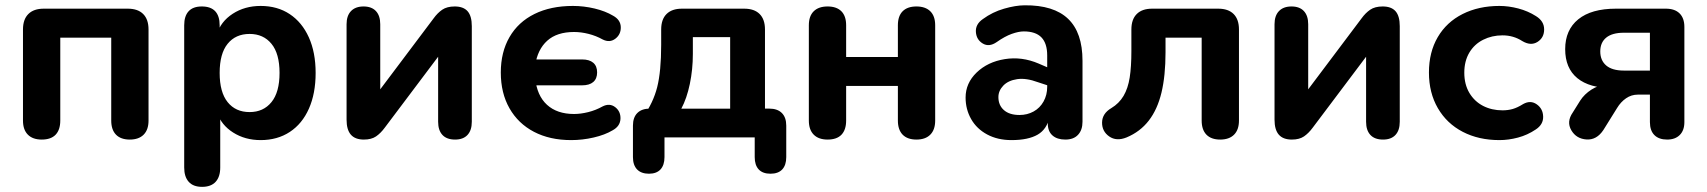

<svg xmlns="http://www.w3.org/2000/svg" viewBox="-20 -523 6500 731"><path d="M67.5 -64V-410.8Q67.5 -449.3 88 -469.7Q108.4 -490 146.7 -490H466.3Q504.8 -490 525.1 -469.7Q545.5 -449.3 545.5 -410.8V-64Q545.5 -28.9 526.8 -10.2Q508.2 8.4 474.1 8.4Q440 8.4 421.7 -10.2Q403.5 -28.9 403.5 -64V-379.7H209.5V-64Q209.5 -28.9 191.8 -10.2Q174 8.4 138.9 8.4Q104.8 8.4 86.2 -10.2Q67.5 -28.9 67.5 -64Z M681.3 114.8V-426.8Q681.3 -461.9 698.2 -480.2Q715 -498.4 748.3 -498.4Q782.4 -498.4 799.4 -480.2Q816.3 -461.9 816.3 -426.8V-355.4L805.3 -391.5Q819.9 -440.5 865.9 -470.5Q911.9 -500.4 972.3 -500.4Q1036.1 -500.4 1083 -469.3Q1129.9 -438.2 1155.8 -380.9Q1181.7 -323.6 1181.7 -245.4Q1181.7 -167.2 1156.2 -109.5Q1130.7 -51.8 1083.4 -20.7Q1036.1 10.4 972.3 10.4Q913.1 10.4 867.7 -18.4Q822.3 -47.1 806.5 -94.5H818.5V114.8Q818.5 150.1 801 169.2Q783.4 188.4 749.5 188.4Q715.6 188.4 698.5 169.2Q681.3 150.1 681.3 114.8ZM1044.3 -245.4Q1044.3 -318.9 1013.5 -356.3Q982.8 -393.8 930.3 -393.8Q877 -393.8 846.7 -356.3Q816.3 -318.9 816.3 -245.4Q816.3 -171.9 846.7 -134.1Q877 -96.3 930.3 -96.3Q982.8 -96.3 1013.5 -134.1Q1044.3 -171.9 1044.3 -245.4Z M1299.5 -67.4V-430.7Q1299.5 -463.3 1316.5 -480.9Q1333.4 -498.4 1364.1 -498.4Q1394.8 -498.4 1411.2 -480.9Q1427.7 -463.3 1427.7 -430.7V-147.5H1401.1L1630.9 -453.1Q1645.7 -473.6 1663.7 -486Q1681.8 -498.4 1711.3 -498.4Q1744.4 -498.4 1760.3 -480.2Q1776.3 -461.9 1776.3 -423.4V-59.4Q1776.3 -26.7 1759.8 -9.1Q1743.4 8.4 1712.7 8.4Q1681 8.4 1664.6 -9.1Q1648.1 -26.7 1648.1 -59.4V-343.4H1675.5L1444.9 -36.9Q1429.3 -15.7 1411.6 -3.6Q1394 8.4 1365.3 8.4Q1332.2 8.4 1315.9 -10.2Q1299.5 -28.9 1299.5 -67.4Z M1886.7 -247Q1886.7 -324.6 1919.9 -381.9Q1953 -439.2 2014.9 -469.8Q2076.9 -500.4 2161.3 -500.4Q2202.5 -500.4 2243.8 -490.6Q2285 -480.7 2314 -463.3Q2342.7 -447.7 2343.5 -419.9Q2344.2 -392 2322.8 -375.6Q2301.3 -359.3 2274.6 -372.7Q2249.3 -386.8 2220.8 -394Q2192.3 -401.2 2165.6 -401.2Q2100.3 -401.2 2063.5 -368Q2026.7 -334.8 2017.7 -274.9L1992 -296.7H2195.9Q2223.9 -296.7 2238.6 -284.1Q2253.4 -271.5 2253.4 -247.4Q2253.4 -223.4 2238.6 -210.7Q2223.9 -198.1 2195.9 -198.1H1992L2017.7 -225.3Q2024.3 -158.9 2062.6 -124Q2100.9 -89 2165.6 -89Q2191.1 -89 2219.8 -96.2Q2248.5 -103.4 2273.8 -117.6Q2300.9 -131.4 2322.2 -115.1Q2343.4 -98.8 2342.3 -70.7Q2341.1 -42.5 2312.5 -26.9Q2283 -9.3 2240.4 0.5Q2197.7 10.4 2154.5 10.4Q2073.3 10.4 2013 -21.1Q1952.8 -52.6 1919.8 -110.6Q1886.7 -168.6 1886.7 -247Z M2389.8 75.2V-44.7Q2389.8 -76 2406.5 -92.7Q2423.3 -109.5 2454.6 -109.5H2513.6L2429.6 -79.8Q2466.8 -131.4 2482.1 -191.2Q2497.3 -251.1 2497.3 -352.9V-410.8Q2497.3 -449.3 2517.8 -469.7Q2538.3 -490 2576.6 -490H2813.3Q2851.8 -490 2872.1 -469.7Q2892.5 -449.3 2892.5 -410.8V-43.5L2826.5 -109.5H2908.7Q2940 -109.5 2956.8 -92.7Q2973.5 -76 2973.5 -44.7V75.2Q2973.5 105.7 2958.2 122.1Q2942.8 138.4 2913.5 138.4Q2884 138.4 2868.7 122.1Q2853.4 105.7 2853.4 75.2V0H2509.9V75.2Q2509.9 105.7 2494.7 122.1Q2479.4 138.4 2450.8 138.4Q2421.5 138.4 2405.6 122.1Q2389.8 105.7 2389.8 75.2ZM2759.9 -109.3V-381.7H2617.9V-317.7Q2617.9 -258.6 2606.4 -203.5Q2594.9 -148.4 2574 -109.3Z M3059.5 -64V-426.8Q3059.5 -461.9 3078.2 -480.2Q3096.8 -498.4 3130.9 -498.4Q3165 -498.4 3183.3 -480.2Q3201.5 -461.9 3201.5 -426.8V-305.9H3398.5V-426.8Q3398.5 -461.9 3416.7 -480.2Q3435 -498.4 3469.1 -498.4Q3503.2 -498.4 3521.8 -480.2Q3540.5 -461.9 3540.5 -426.8V-64Q3540.5 -28.9 3521.8 -10.2Q3503.2 8.4 3469.1 8.4Q3435 8.4 3416.7 -10.2Q3398.5 -28.9 3398.5 -64V-195.7H3201.5V-64Q3201.5 -28.9 3183.8 -10.2Q3166 8.4 3130.9 8.4Q3096.8 8.4 3078.2 -10.2Q3059.5 -28.9 3059.5 -64Z M3656.3 -151.6Q3656.3 -206.4 3698.3 -246.9Q3740.3 -287.4 3805.4 -297.9Q3870.5 -308.4 3934.4 -281L3982.8 -260.1V-193.3L3931.8 -210Q3886.7 -226.7 3852.5 -221.6Q3818.3 -216.5 3799.7 -196.9Q3781.2 -177.4 3781.2 -153.3Q3781.2 -122.3 3802.2 -103.8Q3823.3 -85.2 3861.6 -85.2Q3891.1 -85.2 3915.2 -98.5Q3939.3 -111.8 3953.1 -136.5Q3967 -161.3 3967 -192.4V-312Q3967 -357.9 3945 -380.7Q3922.9 -403.4 3877.8 -403.4Q3858.3 -403.4 3831.9 -394Q3805.5 -384.5 3774.9 -362.9Q3746.1 -342.9 3721.9 -357.2Q3697.6 -371.6 3695.5 -401.1Q3693.5 -430.7 3721.9 -450.3Q3758.7 -477.3 3802.6 -489.9Q3846.5 -502.6 3880.9 -502.8Q3991.8 -503.8 4046.6 -451.3Q4101.4 -398.8 4101.4 -291.9V-59.4Q4101.4 -28.1 4084.5 -9.9Q4067.7 8.4 4036 8.4Q4004.9 8.4 3987.1 -7.3Q3969.2 -23 3969.2 -53.3V-84.6L3976.6 -80.3Q3966.6 -31 3930.5 -10.3Q3894.5 10.4 3830.9 10.4Q3778.3 10.4 3738.3 -11.1Q3698.4 -32.6 3677.4 -69.7Q3656.3 -106.8 3656.3 -151.6Z M4555.1 -64V-379.7H4417.5V-324Q4417.5 -234.7 4402.1 -170.5Q4386.7 -106.4 4353.8 -63.9Q4321 -21.4 4269.2 0.2Q4230.7 15.8 4203.1 -3.5Q4175.4 -22.9 4175.9 -56.9Q4176.4 -90.9 4211.3 -111.5Q4240.6 -129.1 4257.7 -157.9Q4274.7 -186.8 4281.1 -227.9Q4287.5 -269 4287.5 -328.6V-410.8Q4287.5 -449.3 4308 -469.7Q4328.4 -490 4366.7 -490H4617.9Q4656.4 -490 4676.7 -469.7Q4697.1 -449.3 4697.1 -410.8V-64Q4697.1 -28.9 4678.4 -10.2Q4659.8 8.4 4625.7 8.4Q4591.6 8.4 4573.3 -10.2Q4555.1 -28.9 4555.1 -64Z M4832.5 -67.4V-430.7Q4832.5 -463.3 4849.5 -480.9Q4866.4 -498.4 4897.1 -498.4Q4927.8 -498.4 4944.2 -480.9Q4960.7 -463.3 4960.7 -430.7V-147.5H4934.1L5163.9 -453.1Q5178.7 -473.6 5196.7 -486Q5214.8 -498.4 5244.3 -498.4Q5277.4 -498.4 5293.3 -480.2Q5309.3 -461.9 5309.3 -423.4V-59.4Q5309.3 -26.7 5292.8 -9.1Q5276.4 8.4 5245.7 8.4Q5214 8.4 5197.6 -9.1Q5181.1 -26.7 5181.1 -59.4V-343.4H5208.5L4977.9 -36.9Q4962.3 -15.7 4944.6 -3.6Q4927 8.4 4898.3 8.4Q4865.2 8.4 4848.9 -10.2Q4832.5 -28.9 4832.5 -67.4Z M5420.4 -247Q5420.4 -324.4 5454 -381.7Q5487.6 -439 5548.7 -469.7Q5609.8 -500.4 5688.7 -500.4Q5723.5 -500.4 5760.4 -490.8Q5797.4 -481.1 5827.8 -461.7Q5859.1 -442.5 5859 -410.8Q5858.9 -379.2 5833.5 -363.3Q5808 -347.4 5775.7 -366.7Q5742 -388.4 5700.5 -388.4Q5660.2 -388.4 5626.8 -371.6Q5593.3 -354.8 5574.1 -322.6Q5555 -290.3 5555 -246.2Q5555 -201.9 5574.3 -169.3Q5593.7 -136.8 5626.6 -119.8Q5659.6 -102.9 5700.5 -102.9Q5721 -102.9 5739.2 -108Q5757.4 -113.2 5779.4 -127Q5807.3 -142.4 5830.8 -125.8Q5854.4 -109.3 5855.2 -79.2Q5856.1 -49.1 5827.2 -30.1Q5795.4 -8.7 5759.4 0.8Q5723.5 10.4 5688.7 10.4Q5609.8 10.4 5549.1 -21.1Q5488.4 -52.6 5454.4 -111.1Q5420.4 -169.6 5420.4 -247Z M6261.7 -58V-162.7H6215.3Q6191.1 -162.7 6170.9 -148.8Q6150.7 -134.9 6136.7 -111.8L6084.8 -28.4Q6059.1 10.6 6020.3 8Q5981.5 5.4 5962.5 -27Q5943.5 -59.4 5967.8 -94.4L5996.1 -139.7Q6012.1 -164.6 6039.3 -182Q6066.5 -199.4 6094.9 -199.4H6119.6V-187.5Q6031.5 -187.5 5985.3 -225.5Q5939.1 -263.5 5939.1 -335.8Q5939.1 -409 5988.9 -449.5Q6038.8 -490 6132.4 -490H6322.5Q6356.2 -490 6374.5 -472.1Q6392.9 -454.1 6392.9 -420.4V-58Q6392.9 -26.5 6375.3 -9Q6357.8 8.4 6327.3 8.4Q6296 8.4 6278.9 -8.6Q6261.7 -25.7 6261.7 -58ZM6261.7 -254.3V-398.4H6162.5Q6118.2 -398.4 6095.4 -379.8Q6072.7 -361.3 6072.7 -327.1Q6072.7 -293 6095.4 -273.6Q6118.2 -254.3 6162.5 -254.3Z"/></svg>

Font: SN Pro Thin
Style: Regular
Weight: 200
Designer: Tobias Whetton
Foundry: Supernotes
Version: Version 1.003;Glyphs 3.3 (3324)